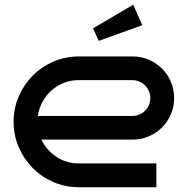

<svg xmlns="http://www.w3.org/2000/svg" viewBox="-20 -787 778 807"><path d="M711.9 -375Q711.9 -338.4 698.2 -306.6Q684.6 -274.9 660.9 -251.2Q637.2 -227.5 605.2 -213.9Q573.2 -200.2 537.1 -200.2H153.8Q164.6 -178.2 180.7 -159.7Q196.8 -141.1 216.8 -127.9Q236.8 -114.7 260.5 -107.4Q284.2 -100.1 310.1 -100.1H637.2V0H310.1Q253.4 -0.5 203.6 -22.2Q153.8 -43.9 116.9 -81.3Q80.1 -118.7 58.6 -168.5Q37.1 -218.3 37.1 -274.9Q37.1 -331.5 58.6 -381.3Q80.1 -431.2 116.9 -468.5Q153.8 -505.9 203.6 -527.6Q253.4 -549.3 310.1 -549.8H537.1Q573.2 -549.8 605.2 -536.1Q637.2 -522.5 660.9 -498.8Q684.6 -475.1 698.2 -443.4Q711.9 -411.6 711.9 -375ZM537.1 -299.8Q552.2 -299.8 565.9 -305.7Q579.6 -311.5 589.8 -321.8Q600.1 -332 606 -345.7Q611.8 -359.4 611.8 -375Q611.8 -390.1 606 -403.8Q600.1 -417.5 589.8 -427.7Q579.6 -438 565.9 -444.1Q552.2 -450.2 537.1 -450.2H310.1Q276.9 -450.2 247.8 -438.5Q218.8 -426.8 196 -406.5Q173.3 -386.2 158.4 -358.6Q143.6 -331.1 139.2 -299.8ZM578.1 -681.2 395 -615.2 371.1 -668 540 -767.1Z"/></svg>

Font: Bruno Ace
Style: Regular
Weight: 400
Designer: Astigmatic (AOETI)
Foundry: Astigmatic (AOETI)
Version: Version 1.000